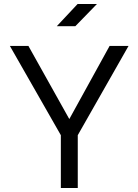

<svg xmlns="http://www.w3.org/2000/svg" viewBox="-20 -933 687 953"><path d="M366 -262V0H282V-262L29 -705H121L324 -342L524 -705H618ZM354 -803H262L365 -913H461Z"/></svg>

Font: Metropolitano
Style: Regular
Weight: 400
Designer: Fonts by Alex Slobzheninov & Chris M. Simpson / Changes by Cristiano Sobral
Foundry: Fonts by Alex Slobzheninov & Chris M. Simpson / Changes by Cristiano Sobral
Version: Version 1.00;August 30, 2020;FontCreator 13.0.0.2681 64-bit